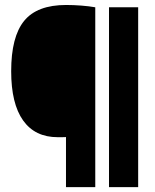

<svg xmlns="http://www.w3.org/2000/svg" viewBox="-20 -770 638 790"><path d="M251.5 0V-206Q242.5 -205.5 235 -205.5Q227.5 -205.5 217.5 -205.5Q124 -205.5 75 -274.5Q26 -343.5 26 -477Q26 -618.5 79.2 -684Q132.5 -749.5 252 -749.5Q283 -749.5 315 -747Q347 -744.5 372 -740V0ZM428.5 0V-740H548.5V0Z"/></svg>

Font: Encode Sans Cnd XBd
Style: Regular
Weight: 800
Width: 3
Designer: Multiple Designers
Foundry: Impallari Type
Version: Version 3.002; ttfautohint (v1.8.3) -l 8 -r 50 -G 200 -x 14 